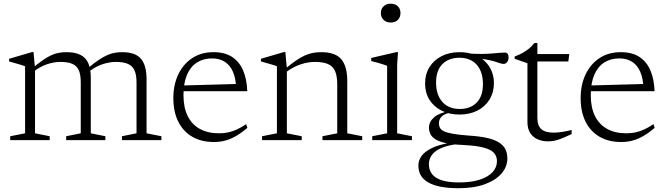

<svg xmlns="http://www.w3.org/2000/svg" viewBox="-20 -740 3521 1014"><path d="M165 -378V-36L242.5 -20.5V0H34V-20.5L112.5 -36V-390Q104.5 -393.5 83.2 -399.8Q62 -406 28 -415.5V-429.5L149 -465H157ZM459.5 -331V-36L536.5 -20.5V0H329.5V-20.5L406.5 -36V-304.5Q406.5 -345.5 396 -369Q385.5 -392.5 362 -402.8Q338.5 -413 299 -413Q267 -413 231.2 -401.8Q195.5 -390.5 160.5 -364L149.5 -378.5Q182 -405.5 206.5 -422.5Q231 -439.5 251.8 -448.8Q272.5 -458 291.8 -461.2Q311 -464.5 332 -464.5Q378 -464.5 406.2 -449.5Q434.5 -434.5 447 -404.8Q459.5 -375 459.5 -331ZM754 -322V-36L832.5 -20.5V0H624V-20.5L701 -36V-303.5Q701 -345 690.2 -368.5Q679.5 -392 655.8 -402.5Q632 -413 592 -413Q560 -413 524 -401.8Q488 -390.5 452 -363.5L441.5 -377.5Q474 -405 499 -422Q524 -439 544.8 -448.2Q565.5 -457.5 585 -461Q604.5 -464.5 625.5 -464.5Q695 -464.5 724.5 -429.5Q754 -394.5 754 -322Z M1107.5 -464.5Q1167 -464.5 1205.5 -439.5Q1244 -414.5 1263.8 -368.5Q1283.5 -322.5 1286 -258.5H942.5L941 -288.5L1249.5 -297L1227 -279Q1225 -327 1210.2 -361Q1195.5 -395 1168 -413.2Q1140.5 -431.5 1099.5 -431.5Q1054 -431.5 1020 -409.8Q986 -388 967.5 -344.8Q949 -301.5 949 -237.5Q949 -172 971.2 -127.2Q993.5 -82.5 1035.5 -59.2Q1077.5 -36 1137 -36Q1163 -36 1186 -41Q1209 -46 1232.2 -56.8Q1255.5 -67.5 1280 -84.5L1286.5 -64.5Q1255.5 -38.5 1227.2 -22Q1199 -5.5 1170.5 2.2Q1142 10 1109 10Q1043.5 10 995.5 -17.8Q947.5 -45.5 921.5 -97.5Q895.5 -149.5 895.5 -222Q895.5 -292 921.5 -346.8Q947.5 -401.5 995 -433Q1042.5 -464.5 1107.5 -464.5Z M1495 -378V-36L1573.5 -20.5V0H1364V-20.5L1442.5 -36V-390Q1434.5 -393.5 1413.2 -399.8Q1392 -406 1358 -415.5V-429.5L1479 -465H1487ZM1683 -20.5 1761 -36V-294Q1761 -338 1749.8 -364Q1738.5 -390 1712.8 -401.5Q1687 -413 1643 -413Q1607.5 -413 1568.8 -400.5Q1530 -388 1491.5 -359.5L1480 -371.5Q1515 -400.5 1541.5 -419Q1568 -437.5 1590.2 -447.2Q1612.5 -457 1633.2 -460.8Q1654 -464.5 1677 -464.5Q1750.5 -464.5 1782.2 -427.5Q1814 -390.5 1814 -311.5V-36L1893 -20.5V0H1683Z M2043.5 -621Q2020.5 -621 2006 -634.8Q1991.5 -648.5 1991.5 -671Q1991.5 -693.5 2006 -707Q2020.5 -720.5 2043.5 -720.5Q2067 -720.5 2081 -707Q2095 -693.5 2095 -671Q2095 -648.5 2081 -634.8Q2067 -621 2043.5 -621ZM2082 -464.5 2077.5 -399.5V-36L2155.5 -20.5V0H1946V-20.5L2024.5 -36V-392.5Q2019 -395 2004.8 -399.5Q1990.5 -404 1973.2 -409Q1956 -414 1940.5 -417.5V-434L2072.5 -464.5Z M2401 254Q2346.5 254 2306.5 246Q2266.5 238 2240.5 222.8Q2214.5 207.5 2202 185.2Q2189.5 163 2189.5 135Q2189.5 111.5 2201.5 91.2Q2213.5 71 2238 54.8Q2262.5 38.5 2299.5 27.2Q2336.5 16 2386.5 10.5L2416.5 6.5L2407.5 19.5Q2347.5 26 2312 41.2Q2276.5 56.5 2260.8 78.5Q2245 100.5 2245 127.5Q2245 157 2261.2 178.8Q2277.5 200.5 2313 212Q2348.5 223.5 2404.5 223.5Q2468.5 223.5 2513.2 209Q2558 194.5 2581.2 169.2Q2604.5 144 2604.5 111.5Q2604.5 93 2596.2 78Q2588 63 2568.2 52.2Q2548.5 41.5 2513.2 34.8Q2478 28 2424.5 25.5Q2369.5 23.5 2334.5 15.8Q2299.5 8 2280 -4.2Q2260.5 -16.5 2253 -32.2Q2245.5 -48 2245.5 -66Q2245.5 -97 2272.5 -120.5Q2299.5 -144 2355.5 -154L2363 -146Q2328.5 -140 2313.2 -125.2Q2298 -110.5 2298 -89.5Q2298 -76 2303.2 -65.5Q2308.5 -55 2324.2 -47Q2340 -39 2371.5 -33.5Q2403 -28 2455.5 -24Q2512 -20.5 2551.2 -11.8Q2590.5 -3 2614.2 11.8Q2638 26.5 2648.8 47.5Q2659.5 68.5 2659.5 96.5Q2659.5 140.5 2628.8 176.2Q2598 212 2540.2 233Q2482.5 254 2401 254ZM2406.5 -135Q2353 -135 2312 -155.8Q2271 -176.5 2248 -213.2Q2225 -250 2225 -298.5Q2225 -348 2248.2 -385.5Q2271.5 -423 2312.8 -443.8Q2354 -464.5 2407.5 -464.5Q2447.5 -464.5 2480.5 -452.8Q2513.5 -441 2537.8 -419.2Q2562 -397.5 2575.2 -367.5Q2588.5 -337.5 2588.5 -301Q2588.5 -252 2565.2 -214.2Q2542 -176.5 2501 -155.8Q2460 -135 2406.5 -135ZM2408.5 -164.5Q2463.5 -164.5 2497 -197.8Q2530.5 -231 2530.5 -295.5Q2530.5 -361 2497.8 -398Q2465 -435 2406 -435Q2351 -435 2317 -402Q2283 -369 2283 -304Q2283 -239 2316.2 -201.8Q2349.5 -164.5 2408.5 -164.5ZM2478.5 -432 2452.5 -457.5Q2491.5 -455 2522 -455.2Q2552.5 -455.5 2575.5 -457.2Q2598.5 -459 2615.8 -460.8Q2633 -462.5 2645 -462.5Q2655.5 -462.5 2660.8 -456.2Q2666 -450 2666 -437.5Q2666 -423 2658.8 -412.8Q2651.5 -402.5 2640 -402.5Q2630.5 -402.5 2619.2 -406.5Q2608 -410.5 2590.8 -415.8Q2573.5 -421 2546.5 -425.8Q2519.5 -430.5 2478.5 -432Z M2818 -117Q2818 -77 2838.5 -58.2Q2859 -39.5 2905 -39.5Q2923.5 -39.5 2947 -43Q2970.5 -46.5 2999 -53.5V-32Q2964.5 -16 2943 -7.5Q2921.5 1 2906 3.8Q2890.5 6.5 2873.5 6.5Q2843.5 6.5 2818.8 -4.5Q2794 -15.5 2779.8 -38.2Q2765.5 -61 2765.5 -96V-406L2698 -429.5V-441.5Q2713 -447.5 2725.5 -453.2Q2738 -459 2748.8 -465.8Q2759.5 -472.5 2768.8 -479.5Q2778 -486.5 2786.5 -495Q2795 -503.5 2802.5 -513H2818V-438.5ZM2790.5 -415.5 2791 -454.5H2986.5L2981.5 -415.5Z M3258.5 -464.5Q3318 -464.5 3356.5 -439.5Q3395 -414.5 3414.8 -368.5Q3434.5 -322.5 3437 -258.5H3093.5L3092 -288.5L3400.5 -297L3378 -279Q3376 -327 3361.2 -361Q3346.5 -395 3319 -413.2Q3291.5 -431.5 3250.5 -431.5Q3205 -431.5 3171 -409.8Q3137 -388 3118.5 -344.8Q3100 -301.5 3100 -237.5Q3100 -172 3122.2 -127.2Q3144.5 -82.5 3186.5 -59.2Q3228.5 -36 3288 -36Q3314 -36 3337 -41Q3360 -46 3383.2 -56.8Q3406.5 -67.5 3431 -84.5L3437.5 -64.5Q3406.5 -38.5 3378.2 -22Q3350 -5.5 3321.5 2.2Q3293 10 3260 10Q3194.5 10 3146.5 -17.8Q3098.5 -45.5 3072.5 -97.5Q3046.5 -149.5 3046.5 -222Q3046.5 -292 3072.5 -346.8Q3098.5 -401.5 3146 -433Q3193.5 -464.5 3258.5 -464.5Z"/></svg>

Font: Newsreader 14pt Light
Style: Regular
Weight: 300
Designer: Hugues Gentile
Foundry: Production Type
Version: Version 1.003